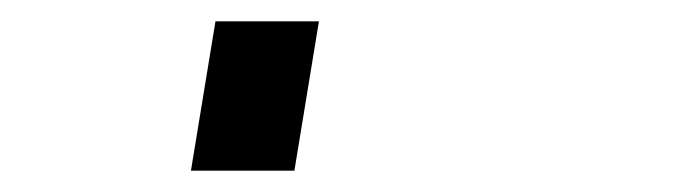

<svg xmlns="http://www.w3.org/2000/svg" viewBox="-20 60 640 180"><path d="M159 220 182 80H279L256 220Z"/></svg>

Font: Iosevka SS04 XBd Ex Obl
Style: Regular
Weight: 800
Width: 7
Italic angle: -9°
Monospace: yes
Designer: Belleve Invis
Foundry: Belleve Invis
Version: Version 19.0.0; ttfautohint (v1.8.4)